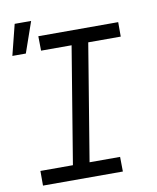

<svg xmlns="http://www.w3.org/2000/svg" viewBox="-89 -885 779 954"><g transform="rotate(-10 300.0 -408.0)"><path d="M453 0H50V-74H214L311 -662H157L156 -735H559V-662H395L298 -74H452ZM12 -661 51 -816H134L80 -661Z"/></g></svg>

Font: Iosevka HT Extended
Style: Italic
Weight: 400
Width: 7
Italic angle: -9°
Monospace: yes
Designer: Belleve Invis
Foundry: Belleve Invis
Version: Version 32.3.0; ttfautohint (v1.8.4)